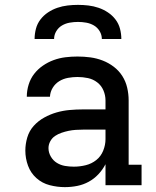

<svg xmlns="http://www.w3.org/2000/svg" viewBox="-20 -760 640 788"><path d="M246 8Q215 8 184 0Q153 -8 129.5 -29Q106 -50 95 -80Q84 -110 84 -142Q84 -169 92 -196Q100 -223 118.5 -243.5Q137 -264 161.5 -277.5Q186 -291 212 -298.5Q238 -306 265.5 -308.5Q293 -311 321 -311H413V-348Q413 -369 404.5 -389Q396 -409 379 -422Q362 -435 341 -439.5Q320 -444 298 -444Q279 -444 259.5 -440.5Q240 -437 223.5 -427Q207 -417 196.5 -400Q186 -383 185 -363H90Q90 -388 97.5 -412.5Q105 -437 120 -456.5Q135 -476 156 -490.5Q177 -505 200.5 -513.5Q224 -522 248.5 -525Q273 -528 298 -528Q325 -528 351 -524.5Q377 -521 401.5 -511.5Q426 -502 447 -486Q468 -470 482 -448Q496 -426 502 -400Q508 -374 508 -348V-84H561V0H413V-86Q401 -63 383.5 -44.5Q366 -26 344 -14Q322 -2 297 3Q272 8 246 8ZM283 -76Q308 -76 332 -82Q356 -88 375 -103Q394 -118 403.5 -141.5Q413 -165 413 -189V-228H321Q306 -228 291 -227Q276 -226 261.5 -223Q247 -220 232.5 -215Q218 -210 206 -202Q194 -194 186.5 -180.5Q179 -167 179 -152Q179 -134 188.5 -117.5Q198 -101 213.5 -91.5Q229 -82 247 -79Q265 -76 283 -76ZM122 -600Q122 -621 127.5 -642Q133 -663 146 -680Q159 -697 177 -709Q195 -721 215.5 -728Q236 -735 257.5 -737.5Q279 -740 300 -740Q321 -740 342.5 -737.5Q364 -735 384.5 -728Q405 -721 423 -709Q441 -697 454 -680Q467 -663 472.5 -642Q478 -621 478 -600H398Q398 -617 389 -632Q380 -647 365.5 -655.5Q351 -664 334 -667Q317 -670 300 -670Q283 -670 266 -667Q249 -664 234.5 -655.5Q220 -647 211 -632Q202 -617 202 -600Z"/></svg>

Font: Iosevka Etoile Medium
Style: Regular
Weight: 500
Designer: Belleve Invis
Foundry: Belleve Invis
Version: Version 22.1.2; ttfautohint (v1.8.4)